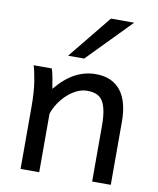

<svg xmlns="http://www.w3.org/2000/svg" viewBox="-87 -849 752 916"><g transform="rotate(10 289.5 -390.5)"><path d="M422.4 0V-268.6Q422.4 -314.5 416.3 -344.2Q410.2 -374 398.2 -391.4Q386.2 -408.7 367.9 -415.5Q349.6 -422.4 324.7 -422.4Q298.3 -422.4 273.2 -409.9Q248 -397.5 227.1 -377.7Q206.1 -357.9 189.9 -333Q173.8 -308.1 166 -283.2V0H75.7V-300.3Q75.7 -372.6 67.6 -422.6Q59.6 -472.7 51.3 -498H139.2Q142.1 -490.2 145 -477.8Q147.9 -465.3 150.4 -451.7Q152.8 -438 154.8 -424.8L158.7 -402.8Q205.1 -458.5 252.4 -483.2Q299.8 -507.8 351.6 -507.8Q429.7 -507.8 471.2 -456.8Q512.7 -405.8 512.7 -305.2V0ZM488.3 -781.2 283.2 -571.3H205.1L376 -781.2Z"/></g></svg>

Font: Andika Compact
Style: Regular
Weight: 400
Designer: Victor Gaultney, Annie Olsen, Julie Remington, Don Collingsworth, Eric Hays, Becca Hirsbrunner
Foundry: SIL International
Version: Version 5.000 ; LnSpcTght